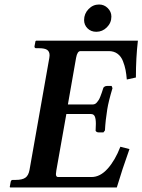

<svg xmlns="http://www.w3.org/2000/svg" viewBox="-20 -825 627 845"><path d="M24.9 0 22.9 -2 26.9 -23.9Q28.3 -33.2 36.1 -33.2H48.8Q78.1 -33.2 91.8 -43Q105.5 -52.7 109.9 -77.1L196.8 -568.8Q196.8 -569.3 197.5 -574.2Q198.2 -579.1 198.2 -581.5Q198.2 -598.1 187.5 -605.5Q176.8 -612.8 151.9 -612.8H138.2Q135.3 -612.8 133.3 -615.2Q131.3 -617.7 131.8 -621.1L136.2 -644L139.2 -646H586.9Q578.1 -571.3 578.1 -483.9L538.1 -475.1Q536.1 -498.5 532.7 -516.6Q529.3 -534.7 521.2 -555.7Q513.2 -576.7 497.3 -588.4Q481.4 -600.1 459 -600.1H334Q320.3 -600.1 314.9 -570.8L278.8 -365.2H387.2Q393.1 -365.2 397.9 -367.4Q402.8 -369.6 407.2 -375.2Q411.6 -380.9 414.6 -385.3Q417.5 -389.6 421.6 -400.1Q425.8 -410.6 427.7 -416.5L434.1 -436Q434.1 -439.5 439.2 -443.1Q444.3 -446.8 451.2 -446.8H471.2L475.1 -437Q458 -380.4 452.1 -344.2Q444.3 -296.9 441.9 -251L435.1 -242.2H415Q408.2 -242.2 404.1 -245.4Q399.9 -248.5 400.9 -252Q401.9 -272.5 401.9 -280.3Q401.9 -301.8 397.2 -312.5Q392.6 -323.2 379.9 -323.2H272L228 -75.2Q226.1 -61.5 226.1 -59.1Q226.1 -45.9 235.8 -45.9H382.8Q420.9 -45.9 453.9 -82.8Q486.8 -119.6 509.8 -179.2L549.8 -168.9Q517.6 -79.1 494.1 0ZM350.1 -736.8Q350.1 -764.6 369.6 -784.9Q389.2 -805.2 416 -805.2Q438.5 -805.2 454.3 -789.3Q470.2 -773.4 470.2 -752Q470.2 -724.6 450.4 -704.8Q430.7 -685.1 403.8 -685.1Q380.4 -685.1 365.2 -700.2Q350.1 -715.3 350.1 -736.8Z"/></svg>

Font: Linux Libertine G
Style: Bold Italic
Weight: 700
Italic angle: -11.5°
Designer: Philipp H. Poll
Foundry: Philipp H. Poll
Version: Version 4.1.0